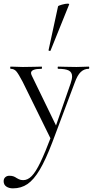

<svg xmlns="http://www.w3.org/2000/svg" viewBox="-55 -751 510 1052"><path d="M431 -374Q406 -374 387.5 -356.5Q369 -339 354 -297L232 28Q195 125 162.5 179.5Q130 234 95.5 257.5Q61 281 16 281Q-6 281 -20.5 271Q-35 261 -35 242Q-35 228 -26 220Q-17 212 -4 212Q9 212 18 215Q27 218 37 225Q39 226 48.5 231Q58 236 72 236Q97 236 119 213.5Q141 191 166.5 138Q192 85 228 -10L227 18L69 -303Q46 -347 34 -360.5Q22 -374 3 -374Q1 -374 1 -380Q1 -386 3 -386L37 -385Q49 -384 70 -384L134 -385Q148 -386 173 -386Q175 -386 175 -380Q175 -374 173 -374Q115 -374 115 -351Q115 -345 120 -335L257 -53L234 -12L332 -294Q340 -318 340 -332Q340 -355 322 -364.5Q304 -374 263 -374Q261 -374 261 -380Q261 -386 263 -386Q290 -386 304 -385L364 -384L400 -385Q410 -386 431 -386Q434 -386 434 -380Q434 -374 431 -374ZM218 -472Q215 -472 212.5 -473.5Q210 -475 211 -476L263 -716Q264 -720 284 -725.5Q304 -731 316 -731Q325 -731 324 -727L222 -474Q222 -472 218 -472Z"/></svg>

Font: Cormorant
Style: Regular
Weight: 400
Designer: Christian Thalmann (Catharsis Fonts)
Foundry: Catharsis Fonts
Version: Version 4.000